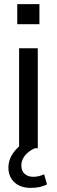

<svg xmlns="http://www.w3.org/2000/svg" viewBox="-20 -722 277 935"><path d="M73 0V-487H164V0ZM64 -604V-702H172V-604ZM130 193Q80 193 50.5 166Q21 139 21 94Q21 54 47.5 18.5Q74 -17 119 -37L149 0Q133 7 118 19Q103 31 93.5 47.5Q84 64 84 84Q84 111 100.5 125Q117 139 142 139Q155 139 168 136Q181 133 195 127L209 176Q194 184 174 188.5Q154 193 130 193Z"/></svg>

Font: Nunito Sans 12pt ExtraLight 12pt Medium
Style: Regular
Weight: 500
Version: Version 3.101;gftools[0.9.27]